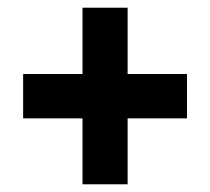

<svg xmlns="http://www.w3.org/2000/svg" viewBox="-20 -573 545 498"><path d="M194 -266V-95H311V-266H465V-381H311V-553H194V-381H40V-266Z"/></svg>

Font: Noto Sans Devanagari UI Condensed ExtraBold
Style: Regular
Weight: 800
Width: 3
Designer: Jelle Bosma - Monotype Design Team
Foundry: Monotype Imaging Inc.
Version: Version 2.004